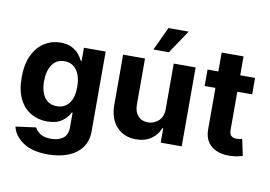

<svg xmlns="http://www.w3.org/2000/svg" viewBox="-97 -936 1839 1307"><g transform="rotate(10 823.0 -282.0)"><path d="M306.1 212.4Q196 212.4 133.2 169Q70.3 125.7 56.8 63.9L196.7 45.1Q206 67.1 232.8 85.4Q259.6 103.7 309.7 103.7Q359 103.7 391.2 80.3Q423.3 56.8 423.3 3.2V-96.6H416.9Q402 -62.9 364.3 -35.3Q326.7 -7.8 261.4 -7.8Q199.9 -7.8 149.7 -36.6Q99.4 -65.3 69.8 -124.3Q40.1 -183.2 40.1 -273.8Q40.1 -366.8 70.5 -428.6Q100.9 -490.4 151.1 -521.5Q201.3 -552.6 261 -552.6Q306.8 -552.6 337.7 -537.1Q368.6 -521.7 387.8 -498.9Q407 -476.2 416.9 -453.8H422.6V-545.5H572.8V5.3Q572.8 73.2 538.5 119.3Q504.3 165.5 444.2 188.9Q384.2 212.4 306.1 212.4ZM309.3 -121.4Q364 -121.4 394 -161.9Q424 -202.4 424 -274.5Q424 -346.2 394.2 -389.2Q364.3 -432.2 309.3 -432.2Q253.2 -432.2 223.9 -388.1Q194.6 -344.1 194.6 -274.5Q194.6 -203.8 224.1 -162.6Q253.6 -121.4 309.3 -121.4Z M1043.3 -232.2V-545.5H1194.6V0H1049.4V-99.1H1043.7Q1025.2 -51.1 982.4 -22Q939.6 7.1 878.2 7.1Q795.8 7.1 744.9 -47.8Q693.9 -102.6 693.5 -198.2V-545.5H844.8V-225.1Q845.2 -176.8 870.7 -148.8Q896.3 -120.7 939.3 -120.7Q980.1 -120.7 1011.9 -149.1Q1043.7 -177.6 1043.3 -232.2ZM890.3 -615.8 965.9 -777.3H1105.5L997.2 -615.8Z M1605.5 -545.5V-431.8H1502.8V-169Q1502.8 -137.8 1517 -126.8Q1531.2 -115.8 1554 -115.8Q1564.6 -115.8 1575.3 -117.5Q1585.9 -119.3 1591.6 -120.7L1615.4 -7.8Q1604 -4.3 1583.5 0.4Q1562.9 5 1533.4 6.4Q1451 9.6 1401.1 -29.7Q1351.2 -68.9 1351.6 -148.8V-431.8H1277V-545.5H1351.6V-676.1H1502.8V-545.5Z"/></g></svg>

Font: Inter UI
Style: Bold
Weight: 700
Designer: Rasmus Andersson
Foundry: rsms
Version: 3.2;8d6f07862